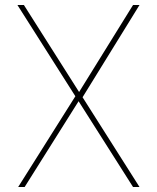

<svg xmlns="http://www.w3.org/2000/svg" viewBox="-20 -752 631 772"><path d="M312 -361 541 0H515L296 -345L79 0H53L283 -365L50 -732H76L298 -382L515 -732H541Z"/></svg>

Font: Exo Thin
Style: Regular
Weight: 250
Designer: Natanael Gama
Foundry: Natanael Gama
Version: Version 1.500; ttfautohint (v1.6)